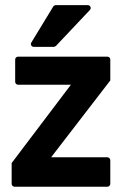

<svg xmlns="http://www.w3.org/2000/svg" viewBox="-20 -727 484 748"><path d="M37.1 0.5Q32.2 0.5 28.8 -2.9Q25.4 -6.3 25.4 -11.2V-91.8L256.3 -397H50.8Q45.9 -397 42.5 -400.1Q39.1 -403.3 39.1 -408.7V-494.6Q39.1 -500 42.5 -503.2Q45.9 -506.3 50.8 -506.3H397.9Q402.8 -506.3 406.2 -503.2Q409.7 -500 409.7 -494.6V-413.6L179.2 -114.3H397.9Q402.8 -114.3 406.2 -110.8Q409.7 -107.4 409.7 -102.5V-11.2Q409.7 -6.3 406.2 -2.9Q402.8 0.5 397.9 0.5ZM112.3 -544.4Q105 -544.4 101.8 -550Q98.6 -555.7 102.5 -562L187.5 -701.7Q188.5 -703.6 191.7 -705.3Q194.8 -707 197.3 -707H321.3Q329.6 -707 332.5 -700.2Q335.4 -693.4 329.6 -687.5L198.2 -548.3Q197.3 -547.4 194.3 -545.9Q191.4 -544.4 189.9 -544.4Z"/></svg>

Font: Alte DIN 1451 Mittelschrift
Style: Bold
Weight: 700
Designer: Peter Wiegel
Foundry: Peter Wiegel
Version: Version 1.003